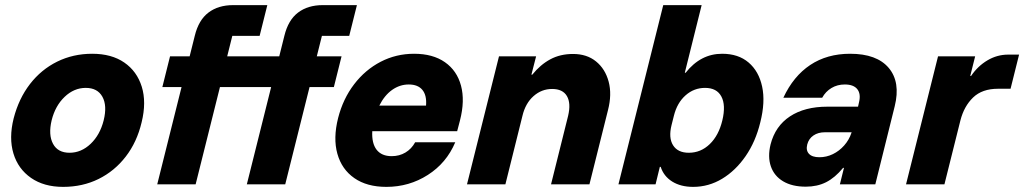

<svg xmlns="http://www.w3.org/2000/svg" viewBox="-20 -720 4001 750"><path d="M226.7 10Q151.7 10 101.3 -25Q50.8 -60 32.5 -120.4Q14.2 -180.8 33.3 -257.5Q53.3 -335 97.1 -391.7Q140.8 -448.3 203.3 -479.2Q265.8 -510 340 -510Q415.8 -510 465.4 -475.8Q515 -441.7 533.8 -381.2Q552.5 -320.8 533.3 -242.5Q515 -165 471.2 -108.3Q427.5 -51.7 365 -20.8Q302.5 10 226.7 10ZM251.7 -123.3Q297.5 -123.3 334.2 -158.3Q370.8 -193.3 385 -250Q399.2 -307.5 380 -342.1Q360.8 -376.7 315 -376.7Q269.2 -376.7 232.5 -341.7Q195.8 -306.7 181.7 -250Q168.3 -193.3 187.1 -158.3Q205.8 -123.3 251.7 -123.3Z M594.2 0 689.2 -380H614.2L644.2 -500H720.8L740.8 -580Q755.8 -641.7 794.2 -670.8Q832.5 -700 890.8 -700H1024.2L994.2 -580H887.5L867.5 -500H1070.8L1090.8 -580Q1105.8 -641.7 1144.2 -670.8Q1182.5 -700 1240.8 -700H1374.2L1344.2 -580H1237.5L1217.5 -500H1314.2L1284.2 -380H1189.2L1094.2 0H944.2L1039.2 -380H839.2L744.2 0Z M1489.2 10Q1413.3 10 1364.2 -24.2Q1315 -58.3 1297.9 -119.2Q1280.8 -180 1300.8 -259.2Q1320 -334.2 1363.3 -390.8Q1406.7 -447.5 1467.1 -478.8Q1527.5 -510 1597.5 -510Q1670.8 -510 1717.9 -477.1Q1765 -444.2 1780.8 -385.4Q1796.7 -326.7 1776.7 -249.2L1765.8 -207.5H1434.2Q1431.7 -160 1451.2 -135Q1470.8 -110 1510 -110Q1540 -110 1563.8 -124.2Q1587.5 -138.3 1601.7 -164.2H1758.3Q1724.2 -83.3 1651.2 -36.7Q1578.3 10 1489.2 10ZM1461.7 -307.5H1644.2Q1647.5 -347.5 1630 -368.8Q1612.5 -390 1576.7 -390Q1541.7 -390 1511.7 -368.8Q1481.7 -347.5 1461.7 -307.5Z M1804.2 0 1929.2 -500H2074.2L2055.8 -428.3H2059.2Q2090.8 -467.5 2129.6 -488.3Q2168.3 -509.2 2218.3 -509.2Q2272.5 -509.2 2308.3 -480Q2344.2 -450.8 2357.5 -401.2Q2370.8 -351.7 2355 -290L2282.5 0H2132.5L2199.2 -267.5Q2210.8 -316.7 2194.6 -344.6Q2178.3 -372.5 2136.7 -372.5Q2095.8 -372.5 2064.2 -344.6Q2032.5 -316.7 2020.8 -267.5L1954.2 0Z M2687.5 10Q2639.2 10 2605.8 -10.8Q2572.5 -31.7 2560.8 -68.3H2557.5L2540.8 0H2395.8L2570.8 -700H2720.8L2655 -435.8H2658.3Q2716.7 -510 2800.8 -510Q2864.2 -510 2904.2 -475.8Q2944.2 -441.7 2957.1 -381.7Q2970 -321.7 2950 -242.5Q2931.7 -166.7 2892.5 -110Q2853.3 -53.3 2800.8 -21.7Q2748.3 10 2687.5 10ZM2670.8 -123.3Q2717.5 -123.3 2752.5 -157.1Q2787.5 -190.8 2801.7 -250Q2815.8 -309.2 2797.9 -342.9Q2780 -376.7 2734.2 -376.7Q2690.8 -376.7 2657.9 -347.5Q2625 -318.3 2612.5 -268.3L2603.3 -231.7Q2590.8 -181.7 2609.2 -152.5Q2627.5 -123.3 2670.8 -123.3Z M3127.5 9.2Q3074.2 9.2 3039.2 -11.7Q3004.2 -32.5 2991.2 -70Q2978.3 -107.5 2990 -155.8Q3008.3 -227.5 3065.8 -265.4Q3123.3 -303.3 3211.7 -303.3H3331.7L3335.8 -321.7Q3343.3 -353.3 3328.8 -371.7Q3314.2 -390 3280 -390Q3250.8 -390 3227.9 -376.2Q3205 -362.5 3191.7 -338.3H3040Q3079.2 -422.5 3145 -466.2Q3210.8 -510 3300.8 -510Q3405 -510 3451.7 -454.6Q3498.3 -399.2 3475 -305L3399.2 0H3260.8L3276.7 -64.2H3273.3Q3241.7 -25.8 3207.1 -8.3Q3172.5 9.2 3127.5 9.2ZM3180.8 -105.8Q3208.3 -105.8 3233.3 -117.9Q3258.3 -130 3277.5 -151.7Q3296.7 -173.3 3305.8 -200.8L3306.7 -203.3H3201.7Q3175.8 -203.3 3157.5 -190.8Q3139.2 -178.3 3133.3 -155.8Q3127.5 -132.5 3140 -119.2Q3152.5 -105.8 3180.8 -105.8Z M3519.2 0 3644.2 -500H3789.2L3770 -423.3H3773.3Q3799.2 -461.7 3837.1 -484.2Q3875 -506.7 3918.3 -506.7H3960.8L3927.5 -373.3H3878.3Q3816.7 -373.3 3781.2 -339.2Q3745.8 -305 3731.7 -250L3669.2 0Z"/></svg>

Font: Funnel Sans Light ExtraBold
Style: Italic
Weight: 800
Italic angle: -14.036°
Version: Version 1.000